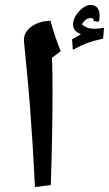

<svg xmlns="http://www.w3.org/2000/svg" viewBox="-20 -899 440 775"><path d="M121 -144Q116 -247 111 -325Q106 -403 101 -468.5Q96 -534 90 -596Q84 -658 77 -730Q74 -755 88.5 -774Q103 -793 128.5 -804Q154 -815 184 -815Q192 -784 202.5 -753Q213 -722 225 -692L190 -666Q192 -611 192 -534.5Q192 -458 190.5 -362Q189 -266 185 -152ZM274 -698 271 -740 307 -761Q275 -773 275 -800Q275 -818 286 -836Q297 -854 313.5 -866.5Q330 -879 345 -879Q382 -879 382 -834Q382 -819 378 -811L358 -814V-817Q358 -822 355 -824Q352 -826 346 -826Q336 -826 327 -820Q318 -814 311 -801Q329 -783 361 -783Q369 -783 379 -784Q389 -785 400 -787L396 -743Q360 -735 335.5 -726.5Q311 -718 274 -698Z"/></svg>

Font: Noto Naskh Arabic UI
Style: Regular
Weight: 400
Designer: Monotype Design Team, David Williams, Mohamad Dakak and Nizar Qandah
Foundry: Monotype Imaging Inc.
Version: Version 2.014